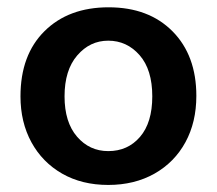

<svg xmlns="http://www.w3.org/2000/svg" viewBox="-20 -508 609 539"><path d="M531.2 -238.8Q531.2 -352.5 464.4 -420Q397.5 -487.5 285 -487.5Q172.5 -487.5 105 -420.6Q37.5 -353.8 37.5 -237.5Q37.5 -165 68.1 -108.8Q98.8 -52.5 154.4 -20.6Q210 11.2 283.8 11.2Q357.5 11.2 413.8 -20.6Q470 -52.5 500.6 -108.8Q531.2 -165 531.2 -238.8ZM407.5 -237.5Q407.5 -163.8 373.1 -123.8Q338.8 -83.8 283.8 -83.8Q231.2 -83.8 196.2 -124.4Q161.2 -165 161.2 -237.5Q161.2 -311.2 196.9 -352.5Q232.5 -393.8 283.8 -393.8Q336.2 -393.8 371.9 -353.1Q407.5 -312.5 407.5 -237.5Z"/></svg>

Font: Cambay
Style: Bold
Weight: 700
Designer: Pooja Saxena
Foundry: Pooja Saxena
Version: Version 1.096;PS 001.096;hotconv 1.0.70;makeotf.lib2.5.58329